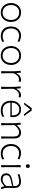

<svg xmlns="http://www.w3.org/2000/svg" viewBox="2068 -2906 849 5024"><g transform="rotate(90 2492.0 -393.5)"><path d="M308.6 -37.6Q241.2 -39.1 197.5 -70.3Q153.8 -101.6 132.3 -151.4Q110.8 -201.2 110.8 -257.8Q110.8 -317.4 132.8 -365.2Q154.8 -413.1 199 -441.7Q243.2 -470.2 308.6 -471.7Q400.9 -469.2 451.7 -410.9Q502.4 -352.5 502.4 -257.8Q502.4 -201.2 481.9 -151.4Q461.4 -101.6 418.5 -70.3Q375.5 -39.1 308.6 -37.6ZM308.6 10.3Q382.8 10.3 438 -25.6Q493.2 -61.5 523.7 -122.3Q554.2 -183.1 554.2 -257.8Q554.2 -332 524.7 -391.4Q495.1 -450.7 439.9 -485.1Q384.8 -519.5 308.1 -519.5Q233.9 -519.5 177.7 -485.8Q121.6 -452.1 90.3 -393.1Q59.1 -334 59.1 -257.8Q59.1 -204.6 75.7 -156.2Q92.3 -107.9 124 -70.6Q155.8 -33.2 202.1 -11.5Q248.5 10.3 308.6 10.3Z M923.8 9.8Q968.3 9.8 1007.6 -2.7Q1046.9 -15.1 1074.2 -25.4L1066.9 -78.1Q1030.3 -58.6 995.6 -48.3Q960.9 -38.1 930.2 -38.1Q860.8 -39.6 815.2 -68.4Q769.5 -97.2 746.6 -146Q723.6 -194.8 723.6 -255.9Q723.6 -354.5 776.6 -411.6Q829.6 -468.8 918.5 -470.7Q938 -470.7 977.3 -461.2Q1016.6 -451.7 1065.9 -428.7L1069.8 -481.4Q1040 -493.2 996.8 -506.3Q953.6 -519.5 914.6 -519.5Q838.4 -519.5 784.2 -484.6Q730 -449.7 700.9 -389.9Q671.9 -330.1 671.9 -254.9Q671.9 -180.7 701.2 -120.6Q730.5 -60.5 786.9 -25.4Q843.3 9.8 923.8 9.8Z M1433.6 -37.6Q1366.2 -39.1 1322.5 -70.3Q1278.8 -101.6 1257.3 -151.4Q1235.8 -201.2 1235.8 -257.8Q1235.8 -317.4 1257.8 -365.2Q1279.8 -413.1 1324 -441.7Q1368.2 -470.2 1433.6 -471.7Q1525.9 -469.2 1576.7 -410.9Q1627.4 -352.5 1627.4 -257.8Q1627.4 -201.2 1606.9 -151.4Q1586.4 -101.6 1543.5 -70.3Q1500.5 -39.1 1433.6 -37.6ZM1433.6 10.3Q1507.8 10.3 1563 -25.6Q1618.2 -61.5 1648.7 -122.3Q1679.2 -183.1 1679.2 -257.8Q1679.2 -332 1649.7 -391.4Q1620.1 -450.7 1564.9 -485.1Q1509.8 -519.5 1433.1 -519.5Q1358.9 -519.5 1302.7 -485.8Q1246.6 -452.1 1215.3 -393.1Q1184.1 -334 1184.1 -257.8Q1184.1 -204.6 1200.7 -156.2Q1217.3 -107.9 1249 -70.6Q1280.8 -33.2 1327.1 -11.5Q1373.5 10.3 1433.6 10.3Z M1840.3 0H1899.4Q1896.5 -57.1 1895.8 -109.9Q1895 -162.6 1895 -224.6V-322.8Q1923.3 -387.7 1953.1 -418.2Q1982.9 -448.7 2009.5 -457.8Q2036.1 -466.8 2054.7 -466.8Q2067.9 -466.8 2083.5 -463.1Q2099.1 -459.5 2113.8 -454.1L2118.7 -510.7Q2105.5 -514.6 2091.3 -517.1Q2077.1 -519.5 2061.5 -519.5Q2039.6 -519.5 2011 -510.3Q1982.4 -501 1952.6 -475.6Q1922.9 -450.2 1896.5 -401.4H1889.6L1882.3 -512.2L1832 -508.3Q1838.9 -450.7 1841.6 -391.6Q1844.2 -332.5 1844.2 -277.3V-226.1Q1844.2 -163.1 1843.5 -110.1Q1842.8 -57.1 1840.3 0Z M2249 0H2308.1Q2305.2 -57.1 2304.4 -109.9Q2303.7 -162.6 2303.7 -224.6V-322.8Q2332 -387.7 2361.8 -418.2Q2391.6 -448.7 2418.2 -457.8Q2444.8 -466.8 2463.4 -466.8Q2476.6 -466.8 2492.2 -463.1Q2507.8 -459.5 2522.5 -454.1L2527.3 -510.7Q2514.2 -514.6 2500 -517.1Q2485.8 -519.5 2470.2 -519.5Q2448.2 -519.5 2419.7 -510.3Q2391.1 -501 2361.3 -475.6Q2331.5 -450.2 2305.2 -401.4H2298.3L2291 -512.2L2240.7 -508.3Q2247.6 -450.7 2250.2 -391.6Q2252.9 -332.5 2252.9 -277.3V-226.1Q2252.9 -163.1 2252.2 -110.1Q2251.5 -57.1 2249 0Z M2873 10.3Q2920.4 10.3 2962.6 -2.4Q3004.9 -15.1 3034.7 -24.9L3031.2 -78.1Q3003.9 -65.4 2976.6 -56.4Q2949.2 -47.4 2923.8 -42.7Q2898.4 -38.1 2876.5 -38.1Q2772 -38.1 2720.5 -92.8Q2668.9 -147.5 2665 -241.2H3040.5Q3043 -255.9 3043.7 -271Q3044.4 -286.1 3044.4 -304.2Q3044.4 -407.2 2990.7 -463.4Q2937 -519.5 2844.2 -519.5Q2774.4 -519.5 2722.7 -485.8Q2670.9 -452.1 2642.6 -393.1Q2614.3 -334 2614.3 -257.8Q2614.3 -180.2 2642.3 -119.6Q2670.4 -59.1 2728 -24.4Q2785.6 10.3 2873 10.3ZM2996.6 -277.8 2665 -276.9Q2668.9 -364.3 2715.8 -418.7Q2762.7 -473.1 2845.2 -475.1Q2924.3 -472.7 2963.4 -422.6Q3002.4 -372.6 2996.6 -277.8ZM2970.7 -597.7 3016.1 -599.1Q2979 -649.4 2943.8 -699.2Q2908.7 -749 2875 -798.3H2805.7Q2772.5 -749 2736.8 -699.5Q2701.2 -649.9 2664.1 -599.6H2710Q2743.7 -640.1 2776.1 -680.4Q2808.6 -720.7 2839.8 -760.7Q2871.6 -720.2 2904.5 -679.2Q2937.5 -638.2 2970.7 -597.7Z M3199.2 0H3258.3Q3255.4 -57.1 3254.6 -109.9Q3253.9 -162.6 3253.9 -224.6V-349.6Q3277.8 -383.8 3309.8 -410.6Q3341.8 -437.5 3374.8 -453.4Q3407.7 -469.2 3434.6 -469.2Q3501 -469.2 3526.4 -433.1Q3551.8 -397 3551.8 -326.2V-224.6Q3551.8 -162.6 3551.3 -109.9Q3550.8 -57.1 3548.3 0H3606.9Q3603.5 -57.1 3602.8 -110.1Q3602.1 -163.1 3602.1 -226.1Q3602.1 -247.6 3602.8 -275.9Q3603.5 -304.2 3603.5 -336.9Q3603.5 -425.3 3566.9 -472.4Q3530.3 -519.5 3445.8 -519.5Q3409.2 -519.5 3373 -502.4Q3336.9 -485.4 3306.9 -460.9Q3276.9 -436.5 3257.8 -414.6H3250.5L3241.2 -512.2L3190.9 -508.3Q3197.8 -450.7 3200.4 -391.6Q3203.1 -332.5 3203.1 -277.3V-226.1Q3203.1 -163.1 3202.4 -110.1Q3201.7 -57.1 3199.2 0Z M3999.5 9.8Q4043.9 9.8 4083.3 -2.7Q4122.6 -15.1 4149.9 -25.4L4142.6 -78.1Q4106 -58.6 4071.3 -48.3Q4036.6 -38.1 4005.9 -38.1Q3936.5 -39.6 3890.9 -68.4Q3845.2 -97.2 3822.3 -146Q3799.3 -194.8 3799.3 -255.9Q3799.3 -354.5 3852.3 -411.6Q3905.3 -468.8 3994.1 -470.7Q4013.7 -470.7 4053 -461.2Q4092.3 -451.7 4141.6 -428.7L4145.5 -481.4Q4115.7 -493.2 4072.5 -506.3Q4029.3 -519.5 3990.2 -519.5Q3914.1 -519.5 3859.9 -484.6Q3805.7 -449.7 3776.6 -389.9Q3747.6 -330.1 3747.6 -254.9Q3747.6 -180.7 3776.9 -120.6Q3806.2 -60.5 3862.5 -25.4Q3918.9 9.8 3999.5 9.8Z M4298.3 0H4357.4Q4354.5 -57.1 4353.5 -110.1Q4352.5 -163.1 4352.5 -226.1V-277.3Q4352.5 -320.8 4353 -359.4Q4353.5 -397.9 4354.5 -434.8Q4355.5 -471.7 4357.4 -510.3L4296.9 -508.3Q4298.8 -470.2 4300 -433.6Q4301.3 -397 4301.8 -358.9Q4302.2 -320.8 4302.2 -277.3V-226.1Q4302.2 -163.1 4301.5 -110.1Q4300.8 -57.1 4298.3 0ZM4325.2 -645Q4351.1 -645 4362.1 -658.9Q4373 -672.9 4373 -702.1Q4373 -727.1 4362.3 -737.5Q4351.6 -748 4326.7 -748Q4301.3 -748 4289.8 -738.3Q4278.3 -728.5 4278.3 -705.6Q4278.3 -673.8 4289.3 -659.4Q4300.3 -645 4325.2 -645Z M4678.2 -37.1Q4628.4 -37.1 4596.2 -60.1Q4564 -83 4564 -137.7Q4564 -174.8 4582.3 -197.5Q4600.6 -220.2 4630.6 -232.9Q4660.6 -245.6 4695.8 -252.4Q4749.5 -262.7 4779.3 -270Q4809.1 -277.3 4824.5 -283Q4839.8 -288.6 4849.1 -293L4848.1 -142.6Q4828.6 -106.9 4798.1 -83.5Q4767.6 -60.1 4735.4 -48.6Q4703.1 -37.1 4678.2 -37.1ZM4667.5 9.8Q4698.2 9.8 4731.4 -1.7Q4764.6 -13.2 4794.7 -34.2Q4824.7 -55.2 4846.7 -82.5H4853.5L4876 0H4928.2Q4914.6 -42 4905.3 -78.1Q4896 -114.3 4896 -146V-216.8Q4896 -251.5 4897.5 -286.1Q4898.9 -320.8 4898.9 -343.3Q4898.9 -436 4852.3 -477.8Q4805.7 -519.5 4726.6 -519.5Q4696.8 -519.5 4661.6 -512.7Q4626.5 -505.9 4593.5 -496.8Q4560.5 -487.8 4537.1 -481L4541 -428.7Q4579.1 -443.8 4614.7 -453.1Q4650.4 -462.4 4678 -466.8Q4705.6 -471.2 4720.2 -471.2Q4757.3 -471.2 4787.6 -460.4Q4817.9 -449.7 4835 -417.5Q4852.1 -385.3 4849.6 -320.3L4676.3 -284.7Q4650.4 -279.3 4622.1 -269.5Q4593.8 -259.8 4569.3 -242.7Q4544.9 -225.6 4529.5 -198.2Q4514.2 -170.9 4514.2 -130.4Q4514.2 -89.4 4532.2 -57.6Q4550.3 -25.9 4584.5 -8.1Q4618.7 9.8 4667.5 9.8Z"/></g></svg>

Font: Pinar VF
Style: Regular
Weight: 300
Designer: Amin Abedi
Version: Version 2.000